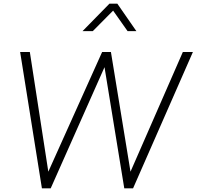

<svg xmlns="http://www.w3.org/2000/svg" viewBox="-20 -1029 1074 1049"><path d="M209 0H257L551 -662L659 0H707L1034 -745H979L693 -91L586 -745H538L244 -91L143 -745H90ZM431 -859H487L598 -971L677 -859H725L621 -1009H578Z"/></svg>

Font: Mluvka ExtraLight
Style: Italic
Weight: 200
Italic angle: -8°
Designer: Modified by Jiří Krblich, Original typeface by Gumpita Rahayu
Foundry: Gumpita Rahayu & Jiří Krblich
Version: Version 2.000;Glyphs 3.1.1 (3134)